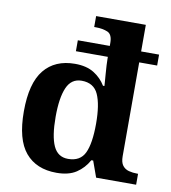

<svg xmlns="http://www.w3.org/2000/svg" viewBox="-85 -834 819 917"><g transform="rotate(10 324.5 -375.0)"><path d="M250 10Q152 10 99 -53Q46 -116 46 -252Q46 -389 98.5 -453.5Q151 -518 248 -518Q304 -518 340 -495.5Q376 -473 397 -438H404Q404 -438 403 -454Q402 -470 400 -493Q398 -516 397 -537Q396 -558 396 -568V-578H241V-631H396V-645Q396 -687 372 -697Q348 -707 315 -707H307V-760H548V-631H635V-578H548V-123Q548 -93 559.5 -78Q571 -63 590 -58Q609 -53 631 -53H635V0H441L413 -78H404Q382 -38 345.5 -14Q309 10 250 10ZM293 -65Q352 -65 374 -111.5Q396 -158 396 -254Q396 -346 374 -395Q352 -444 293 -444Q243 -444 221.5 -394.5Q200 -345 200 -253Q200 -159 221.5 -112Q243 -65 293 -65Z"/></g></svg>

Font: Noto Serif Yezidi
Style: Bold
Weight: 700
Designer: Dalton Maag Ltd
Foundry: Dalton Maag Ltd
Version: Version 1.001; ttfautohint (v1.8.4.7-5d5b)